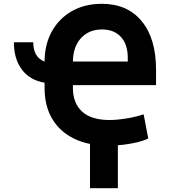

<svg xmlns="http://www.w3.org/2000/svg" viewBox="-20 -757 896 1013"><path d="M53.3 -534.1H155.5Q155.5 -454.5 215.2 -432.2Q215.6 -523.1 253.9 -591.8Q292.3 -660.5 360.1 -698.7Q427.9 -736.9 517.4 -736.9Q652.3 -736.9 727.8 -645.1Q803.3 -553.3 803.3 -389.6V-307.9H364.7V-292.6Q364.7 -212.4 413.4 -168.1Q462 -123.9 556.8 -123.9Q595.9 -123.9 645.4 -131.7Q695 -139.6 737.9 -153.8L762.1 -26.3Q740.4 -15.3 705.6 -6.7Q670.8 1.8 630.7 6.6Q590.6 11.4 551.8 11.4Q447.1 11.4 371.6 -25Q296.2 -61.4 255.7 -129.6Q215.2 -197.8 215.2 -292.6V-320.7Q138.8 -333.1 96.1 -389Q53.3 -445 53.3 -534.1ZM364.7 -432.5H654.1V-452.4Q654.1 -522.4 618.1 -562Q582 -601.6 518.1 -601.6Q449.2 -601.6 407.3 -555.8Q365.4 -509.9 364.7 -432.5ZM601.9 -44V235.8H454.9V-44Z"/></svg>

Font: Inter Zeller
Style: Bold
Weight: 700
Designer: Rasmus Andersson; Joe Bland
Foundry: zeller
Version: Version 3.015;git-dec3a8cb1